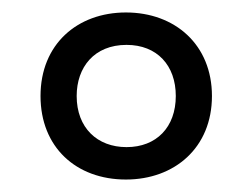

<svg xmlns="http://www.w3.org/2000/svg" viewBox="-20 -794 405 308"><path d="M182 -506C260 -506 320 -557 320 -640C320 -722 261 -774 182 -774C104 -774 45 -723 45 -640C45 -558 102 -506 182 -506ZM183 -558C136 -558 103 -589 103 -640C103 -686 131 -722 183 -722C232 -722 262 -689 262 -640C262 -590 231 -558 183 -558Z"/></svg>

Font: Noto Sans Tamil UI ExtraCondensed
Style: Regular
Weight: 400
Width: 2
Designer: Jelle Bosma - Monotype Design Team
Foundry: Monotype Imaging Inc.
Version: Version 2.004